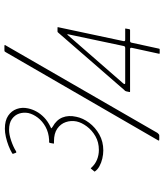

<svg xmlns="http://www.w3.org/2000/svg" viewBox="43 -783 742 868"><g transform="rotate(-90 414.0 -349.0)"><path d="M607 2Q605 2 605 -1L632 -125Q633 -132 626 -132H434Q431 -132 432 -135L435 -149Q436 -152 437 -154Q438 -156 440 -157L698 -454Q700 -457 702 -458.5Q704 -460 705 -460H723Q725 -460 725 -459Q725 -458 725 -457L662 -161Q661 -154 668 -154H717Q720 -154 719 -152L716 -135Q715 -132 712 -132H663Q656 -132 655 -125L628 -1Q628 2 624 2ZM473 -154H631Q639 -154 640 -161L693 -412Q694 -415 692.5 -415.5Q691 -416 689 -413L471 -163Q464 -154 473 -154ZM168 -253Q150 -253 131 -257.5Q112 -262 96.5 -270.5Q81 -279 73 -291Q72 -292 72.5 -293Q73 -294 75 -296L85 -308Q87 -310 87.5 -309.5Q88 -309 89 -308Q105 -290 126 -281.5Q147 -273 170 -273Q205 -273 232 -288.5Q259 -304 276.5 -327.5Q294 -351 299 -374Q304 -399 296 -422.5Q288 -446 266.5 -461Q245 -476 209 -476Q207 -476 204.5 -476Q202 -476 201 -476Q200 -476 199 -477Q198 -478 199 -479L202 -495Q203 -498 206 -498Q207 -498 209.5 -498Q212 -498 216 -498Q249 -500 274.5 -514Q300 -528 316 -549Q332 -570 337 -592Q341 -614 334.5 -633.5Q328 -653 310 -666Q292 -679 261 -679Q240 -679 212 -669.5Q184 -660 165 -648Q158 -644 157 -649L153 -660Q152 -662 153 -663Q154 -664 155 -665Q170 -674 189.5 -681.5Q209 -689 229 -693.5Q249 -698 266 -698Q303 -698 325 -683Q347 -668 355.5 -644Q364 -620 358 -593Q354 -574 344 -555.5Q334 -537 317 -520.5Q300 -504 275 -492Q273 -491 270.5 -490Q268 -489 268 -488Q268 -487 275 -482Q306 -465 317 -437.5Q328 -410 320 -375Q314 -345 293 -317Q272 -289 240 -271Q208 -253 168 -253ZM218 0Q212 0 212.5 -2.5Q213 -5 214 -6L612 -694Q615 -699 616.5 -699.5Q618 -700 621 -700H640Q644 -700 644.5 -698.5Q645 -697 642 -693L247 -8Q244 -5 241.5 -2.5Q239 0 236 0Z"/></g></svg>

Font: Glory Thin
Style: Italic
Weight: 100
Italic angle: -12°
Designer: Robert Leuschke
Foundry: Robert Leuschke
Version: Version 1.011